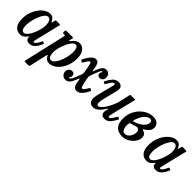

<svg xmlns="http://www.w3.org/2000/svg" viewBox="162 -1584 2884 2884"><g transform="rotate(45 1604.0 -142.0)"><path d="M492.5 -132Q466.5 -70.5 429 -29.2Q391.5 12 334 12Q300.5 12 283.5 -4.5Q266.5 -21 265 -42.5Q264.5 -49.5 265 -53.5Q265.5 -57.5 265.5 -61Q265.5 -73 256.5 -60Q235.5 -29.5 207.2 -9Q179 11.5 142.5 11.5Q74.5 11.5 35.8 -36.2Q-3 -84 -3 -176Q-3 -251.5 19.2 -316Q41.5 -380.5 77.8 -428.5Q114 -476.5 158 -503.5Q202 -530.5 245.5 -530.5Q289 -530.5 310.5 -508.5Q332 -486.5 341.5 -464.5Q347 -450.5 350.8 -449.8Q354.5 -449 358 -464.5L367.5 -506.5Q369 -513.5 372 -516.8Q375 -520 384 -520H447.5Q463 -520 465.5 -516.2Q468 -512.5 465 -500.5L364.5 -85Q362 -75 362 -65.5Q362 -51 375.5 -51Q392.5 -51 412.5 -79.2Q432.5 -107.5 451.5 -149Q455 -156.5 456.8 -158.8Q458.5 -161 467 -157.5L486.5 -149.5Q494 -146.5 495 -143.5Q496 -140.5 492.5 -132ZM322 -357Q322 -388 315.8 -415.2Q309.5 -442.5 294.8 -459.2Q280 -476 255 -476Q228.5 -476 202.5 -445Q176.5 -414 155.2 -364.8Q134 -315.5 121 -259.2Q108 -203 108 -153Q108 -103 120.8 -74.5Q133.5 -46 164.5 -46Q187.5 -46 210.5 -68.2Q233.5 -90.5 253.5 -126.5Q273.5 -162.5 289 -204.2Q304.5 -246 313.2 -286.5Q322 -327 322 -357Z M604 -519.5H722Q739.5 -519.5 742.2 -516.2Q745 -513 741.5 -497.5L734 -465.5Q729 -445.5 732.8 -440.8Q736.5 -436 751 -455.5Q775.5 -489 806.2 -510Q837 -531 872.5 -531Q930.5 -531 969 -482.2Q1007.5 -433.5 1007.5 -342Q1007.5 -266.5 986 -202.2Q964.5 -138 928.5 -90.2Q892.5 -42.5 847.8 -15.8Q803 11 757 11Q724.5 11 702.5 -3.8Q680.5 -18.5 667.5 -44Q656.5 -65 653 -65.2Q649.5 -65.5 644 -40.5L583.5 227Q581 239.5 576.8 245Q572.5 250.5 557.5 250.5H493.5Q478 250.5 475.8 246Q473.5 241.5 476.5 230L629.5 -432Q632.5 -445.5 632 -451.5Q631.5 -457.5 616.5 -457.5H595.5Q585 -457.5 583 -461.8Q581 -466 581 -478.5V-499Q581 -513.5 585.8 -516.5Q590.5 -519.5 604 -519.5ZM683.5 -158Q683.5 -111.5 697.2 -77.8Q711 -44 748.5 -44Q775 -44 801.2 -74.5Q827.5 -105 849 -153.8Q870.5 -202.5 883.5 -258.2Q896.5 -314 896.5 -364.5Q896.5 -414.5 883.8 -444Q871 -473.5 840 -473.5Q818.5 -473.5 796.2 -450.8Q774 -428 753.8 -391.5Q733.5 -355 717.8 -312.5Q702 -270 692.8 -229.2Q683.5 -188.5 683.5 -158Z M1015.5 -77Q1015.5 -107 1034.8 -130.8Q1054 -154.5 1085 -154.5Q1114.5 -154.5 1127.5 -138.8Q1140.5 -123 1140.5 -102.5Q1140 -86.5 1135.5 -79Q1131 -71.5 1126.5 -67.5Q1122 -63.5 1122 -57.5Q1122 -48 1131 -48Q1149.5 -48 1171.2 -92Q1193 -136 1221.5 -216Q1228 -235 1229 -247Q1230 -259 1226.5 -281.5Q1220 -321.5 1212.2 -360Q1204.5 -398.5 1199 -420Q1197 -428.5 1192.8 -436.2Q1188.5 -444 1177.5 -444Q1163 -444 1145.8 -418.2Q1128.5 -392.5 1109 -357.5Q1104 -349.5 1101.8 -346.8Q1099.5 -344 1091.5 -350L1071 -364Q1063 -370 1062.8 -373Q1062.5 -376 1067 -384Q1087 -423.5 1110.2 -457.5Q1133.5 -491.5 1159.2 -512.5Q1185 -533.5 1213.5 -533.5Q1248 -533.5 1264.5 -510.8Q1281 -488 1287 -451.5Q1289 -441.5 1292.2 -424Q1295.5 -406.5 1297 -394.5Q1300 -368.5 1303.8 -367.5Q1307.5 -366.5 1315 -386.5Q1330 -425 1345.5 -458Q1361 -491 1382.2 -511.2Q1403.5 -531.5 1435.5 -531.5Q1470.5 -531.5 1493.8 -509.5Q1517 -487.5 1517 -445Q1517 -411 1498.8 -391Q1480.5 -371 1449.5 -371Q1427.5 -371 1413.8 -384Q1400 -397 1400 -416Q1400 -436.5 1407.2 -444Q1414.5 -451.5 1414.5 -461Q1414.5 -469 1408 -469Q1392 -469 1372.8 -422Q1353.5 -375 1329 -306Q1323.5 -291 1321 -282.2Q1318.5 -273.5 1321 -254.5Q1328.5 -201 1337.2 -166Q1346 -131 1356.5 -92.5Q1358.5 -84.5 1363.5 -78.8Q1368.5 -73 1378 -73Q1395 -73 1412 -95.8Q1429 -118.5 1446 -150.5Q1451.5 -160 1454 -164.8Q1456.5 -169.5 1467.5 -164L1484 -154.5Q1494.5 -148.5 1496 -145.2Q1497.5 -142 1492 -130.5Q1464 -72 1425.8 -30.2Q1387.5 11.5 1342.5 11.5Q1307.5 11.5 1289.2 -10Q1271 -31.5 1263 -69.5Q1260 -84.5 1258.5 -96.5Q1257 -108.5 1253 -132.5Q1249.5 -149 1245.8 -152Q1242 -155 1234.5 -136Q1217.5 -92 1200.5 -58.8Q1183.5 -25.5 1160.5 -7Q1137.5 11.5 1103.5 11.5Q1064.5 11.5 1040 -14.5Q1015.5 -40.5 1015.5 -77Z M1537 -389Q1572.5 -456 1607.8 -493.8Q1643 -531.5 1697 -531.5Q1747 -531.5 1766.8 -500.8Q1786.5 -470 1772 -415L1716.5 -193Q1701 -132 1702.8 -94.5Q1704.5 -57 1734.5 -57Q1754 -57 1780.2 -83Q1806.5 -109 1833.2 -151.8Q1860 -194.5 1882.2 -245.5Q1904.5 -296.5 1916 -346.5L1952.5 -509Q1954 -515 1956.8 -517.5Q1959.5 -520 1967 -520H2048.5Q2058 -520 2060 -518.5Q2062 -517 2060 -509.5L1959.5 -97Q1956 -82 1956.2 -66.5Q1956.5 -51 1970 -51Q1988 -51 2008 -78.2Q2028 -105.5 2050.5 -145Q2055.5 -153.5 2058.8 -156Q2062 -158.5 2069.5 -155L2085.5 -147.5Q2093.5 -144 2095.2 -140.8Q2097 -137.5 2092 -128.5Q2059.5 -65 2023.8 -26.5Q1988 12 1931.5 12Q1887 12 1869.5 -17.5Q1852 -47 1861.5 -89L1871 -128Q1873.5 -139 1871 -139.8Q1868.5 -140.5 1864.5 -133.5Q1827.5 -72.5 1783.8 -31Q1740 10.5 1690 10.5Q1656 10.5 1631.5 -7Q1607 -24.5 1600 -65.8Q1593 -107 1612 -179L1672.5 -417.5Q1674.5 -425.5 1677.5 -438.2Q1680.5 -451 1679 -461.2Q1677.5 -471.5 1666 -471.5Q1646 -471.5 1624.8 -444Q1603.5 -416.5 1579.5 -372.5Q1575 -365 1571.5 -361.5Q1568 -358 1560 -362L1542.5 -370Q1534.5 -374 1533.8 -377.5Q1533 -381 1537 -389Z M2129.5 -189.5Q2129.5 -265 2156 -327.8Q2182.5 -390.5 2226.8 -436Q2271 -481.5 2324.5 -506.5Q2378 -531.5 2431 -531.5Q2493.5 -531.5 2527.8 -502.2Q2562 -473 2562 -425.5Q2562 -382.5 2535.8 -351.8Q2509.5 -321 2473.5 -299.5Q2455 -288 2457 -284.2Q2459 -280.5 2482.5 -271.5Q2510 -261.5 2524 -241.2Q2538 -221 2538 -187Q2538 -154 2520 -119.5Q2502 -85 2470.2 -55.2Q2438.5 -25.5 2397.2 -7Q2356 11.5 2310 11.5Q2258 11.5 2217 -8Q2176 -27.5 2152.8 -71.5Q2129.5 -115.5 2129.5 -189.5ZM2284 -271.5Q2326 -284.5 2367 -308.2Q2408 -332 2435 -364Q2462 -396 2462 -434Q2462 -477 2417.5 -477Q2392 -477 2363 -455Q2334 -433 2308.2 -393Q2282.5 -353 2267 -300.5Q2261.5 -280.5 2263.8 -273Q2266 -265.5 2284 -271.5ZM2343.5 -240.5Q2324 -233.5 2305.2 -229Q2286.5 -224.5 2270 -220.5Q2253.5 -216.5 2248.8 -207Q2244 -197.5 2242 -174.5Q2239.5 -142.5 2245.8 -113Q2252 -83.5 2267.8 -64.5Q2283.5 -45.5 2309.5 -45.5Q2341.5 -45.5 2367 -66Q2392.5 -86.5 2407.2 -119.2Q2422 -152 2422 -189.5Q2422 -214 2412.8 -225.8Q2403.5 -237.5 2389 -243.5Q2378 -248.5 2368 -247.2Q2358 -246 2343.5 -240.5Z M3177.5 -132Q3151.5 -70.5 3114 -29.2Q3076.5 12 3019 12Q2985.5 12 2968.5 -4.5Q2951.5 -21 2950 -42.5Q2949.5 -49.5 2950 -53.5Q2950.5 -57.5 2950.5 -61Q2950.5 -73 2941.5 -60Q2920.5 -29.5 2892.2 -9Q2864 11.5 2827.5 11.5Q2759.5 11.5 2720.8 -36.2Q2682 -84 2682 -176Q2682 -251.5 2704.2 -316Q2726.5 -380.5 2762.8 -428.5Q2799 -476.5 2843 -503.5Q2887 -530.5 2930.5 -530.5Q2974 -530.5 2995.5 -508.5Q3017 -486.5 3026.5 -464.5Q3032 -450.5 3035.8 -449.8Q3039.5 -449 3043 -464.5L3052.5 -506.5Q3054 -513.5 3057 -516.8Q3060 -520 3069 -520H3132.5Q3148 -520 3150.5 -516.2Q3153 -512.5 3150 -500.5L3049.5 -85Q3047 -75 3047 -65.5Q3047 -51 3060.5 -51Q3077.5 -51 3097.5 -79.2Q3117.5 -107.5 3136.5 -149Q3140 -156.5 3141.8 -158.8Q3143.5 -161 3152 -157.5L3171.5 -149.5Q3179 -146.5 3180 -143.5Q3181 -140.5 3177.5 -132ZM3007 -357Q3007 -388 3000.8 -415.2Q2994.5 -442.5 2979.8 -459.2Q2965 -476 2940 -476Q2913.5 -476 2887.5 -445Q2861.5 -414 2840.2 -364.8Q2819 -315.5 2806 -259.2Q2793 -203 2793 -153Q2793 -103 2805.8 -74.5Q2818.5 -46 2849.5 -46Q2872.5 -46 2895.5 -68.2Q2918.5 -90.5 2938.5 -126.5Q2958.5 -162.5 2974 -204.2Q2989.5 -246 2998.2 -286.5Q3007 -327 3007 -357Z"/></g></svg>

Font: Besley* Narrow Medium
Style: Italic
Weight: 500
Width: 4
Italic angle: -13°
Designer: Owen Earl
Foundry: indestructible type*
Version: Version 3.000; ttfautohint (v1.8.3)